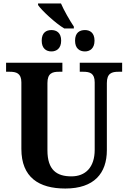

<svg xmlns="http://www.w3.org/2000/svg" viewBox="-20 -1075 738 1105"><path d="M350 -911H405V-922C382 -956 347 -1017 331 -1055H199V-1046C219 -1016 298 -942 350 -911ZM276 -779C305 -779 332 -796 332 -841C332 -887 305 -902 276 -902C246 -902 220 -887 220 -841C220 -796 246 -779 276 -779ZM469 -779C497 -779 524 -796 524 -841C524 -887 497 -902 469 -902C438 -902 412 -887 412 -841C412 -796 438 -779 469 -779ZM356 10C522 10 595 -78 595 -211V-597C595 -654 624 -662 662 -662H683V-714H439V-662H459C497 -662 525 -654 525 -601V-213C525 -112 472 -60 391 -60C306 -60 253 -97 253 -210V-597C253 -654 282 -662 319 -662H339V-714H15V-662H36C73 -662 103 -654 103 -601V-218C103 -54 204 10 356 10Z"/></svg>

Font: Noto Serif SemiCondensed
Style: Bold
Weight: 700
Width: 4
Designer: Monotype Design Team
Foundry: Monotype Imaging Inc.
Version: Version 2.015